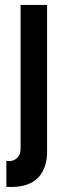

<svg xmlns="http://www.w3.org/2000/svg" viewBox="-20 -755 247 783"><path d="M6 -99C27 -96 43 -101 55 -117C61 -124 64 -136 64 -153V-735H172V-136C172 -96 162 -59 137 -32C112 -5 70 11 6 7Z"/></svg>

Font: League Gothic
Style: Regular
Weight: 400
Designer: The League of Moveable Type
Version: Version 1.560;PS 001.560;hotconv 1.0.56;makeotf.lib2.0.21325